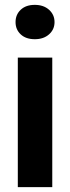

<svg xmlns="http://www.w3.org/2000/svg" viewBox="-20 -769 288 789"><path d="M53.2 0V-532.2H194.8V0ZM123 -749Q159.2 -749 181.6 -728.8Q204.1 -708.5 204.1 -678.2Q204.1 -647.9 181.6 -627.9Q159.2 -607.9 123 -607.9Q86.4 -607.9 65.2 -627.7Q43.9 -647.5 43.9 -678.2Q43.9 -709 65.2 -729Q86.4 -749 123 -749Z"/></svg>

Font: Lumene Sans Expanded
Style: Bold
Weight: 600
Width: 7
Designer: Deni Anggara
Version: Version 1.003;Glyphs 3.1.2 (3151)